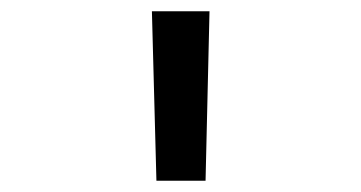

<svg xmlns="http://www.w3.org/2000/svg" viewBox="-20 -750 640 340"><path d="M257 -430 249 -730H351L344 -430Z"/></svg>

Font: JetBrains Mono NL
Style: Regular
Weight: 400
Monospace: yes
Designer: Philipp Nurullin, Konstantin Bulenkov
Foundry: JetBrains
Version: Version 2.305; ttfautohint (v1.8.4.7-5d5b)